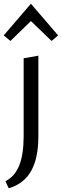

<svg xmlns="http://www.w3.org/2000/svg" viewBox="-35 -722 332 1031"><path d="M92 -409 171 -423V9Q171 128 132 196.5Q93 265 12 289L-6 251Q44 226 68 167Q92 108 92 9ZM-15 -532 131 -702 277 -532 242 -502 131 -609 21 -502Z"/></svg>

Font: Ysabeau Medium
Style: Regular
Weight: 500
Designer: Christian Thalmann (Catharsis Fonts)
Version: Version 0.003